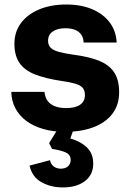

<svg xmlns="http://www.w3.org/2000/svg" viewBox="-20 -566 573 839"><path d="M264.7 10Q210.9 10 167.9 -2.6Q125 -15.1 94.4 -38.1Q63.7 -61.1 46.9 -93.5Q30 -125.9 29.4 -164.7H174.3Q176.6 -140.3 188.6 -124.4Q200.7 -108.6 221.5 -101.1Q242.3 -93.7 268.6 -93.7Q309.7 -93.7 330.4 -108.6Q351.1 -123.6 351.1 -149.9Q351.1 -171.4 340.9 -182.7Q330.6 -194 308.1 -200.6Q285.7 -207.3 248.1 -212.4Q178.6 -222.9 133 -240.7Q87.4 -258.6 65.2 -290.9Q43 -323.3 43 -375Q43 -426.6 71.4 -464.9Q99.7 -503.1 150.7 -524.7Q201.7 -546.3 269.6 -546.3Q334.7 -546.3 383.2 -525.6Q431.7 -505 459.6 -467.6Q487.4 -430.3 489.9 -380.1H345.3Q344.7 -402 334.5 -415.6Q324.3 -429.3 306.8 -435.9Q289.3 -442.6 265.6 -442.6Q230.6 -442.6 210.3 -428.2Q190 -413.9 190 -388.3Q190 -368.6 201.6 -357.1Q213.3 -345.6 239.4 -338.7Q265.4 -331.9 307 -326Q373.1 -317.3 416.2 -299Q459.3 -280.7 479.9 -248.1Q500.6 -215.6 500.6 -162.9Q500.6 -107.6 471.2 -69Q441.9 -30.4 388.7 -10.2Q335.6 10 264.7 10ZM253.9 253Q201.9 253 160.9 229.9Q119.9 206.9 109.1 157.6L198.6 134Q201.6 150.7 214.1 160.8Q226.7 170.9 245.3 171.1Q265.9 171.1 277.4 160.5Q288.9 149.9 288.9 132.7Q288.9 110.4 268.4 100.7Q248 91 207.4 84.6L194.6 59.3L243.3 -19.3H308.1L287.3 39.1Q333 52.3 360.2 78.7Q387.4 105.1 387.4 149Q387.4 198.1 350.6 225.7Q313.9 253.3 253.9 253Z"/></svg>

Font: Mona Sans ExtraLight
Style: Regular
Weight: 200
Designer: Deni Anggara
Foundry: GitHub
Version: Version 2.000